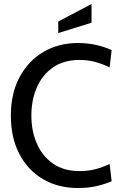

<svg xmlns="http://www.w3.org/2000/svg" viewBox="-20 -930 610 964"><path d="M371 14Q271.5 14 195.5 -30.8Q119.5 -75.5 77 -157.2Q34.5 -239 34.5 -350Q34.5 -461 78.2 -542.8Q122 -624.5 198 -669.2Q274 -714 371 -714Q421 -714 464 -704Q507 -694 540.5 -678.5L530.5 -591.5Q497.5 -608 460 -618.5Q422.5 -629 379.5 -629Q300.5 -629 246.5 -591.8Q192.5 -554.5 165 -491.2Q137.5 -428 137.5 -350Q137.5 -272.5 165 -209.2Q192.5 -146 246.2 -108.5Q300 -71 379 -71Q422.5 -71 459.8 -80.8Q497 -90.5 530.5 -107L540.5 -20Q507.5 -5.5 465.8 4.2Q424 14 371 14ZM272.5 -764V-822L439.5 -910V-816Z"/></svg>

Font: Cabin
Style: Regular
Weight: 400
Width: 4
Designer: Pablo Impallari
Foundry: Pablo Impallari. http://www.impallari.com Igino Marini. http://www.ikern.com
Version: Version 3.001